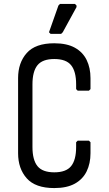

<svg xmlns="http://www.w3.org/2000/svg" viewBox="-20 -940 552 976"><path d="M256 16Q160 16 116 -33.5Q72 -83 72 -161V-543Q72 -621 116 -670.5Q160 -720 256 -720Q320 -720 360.5 -697.5Q401 -675 420.5 -635Q440 -595 440 -543V-487L432 -479H375L367 -487V-511Q367 -577 341.5 -608.5Q316 -640 256 -640Q196 -640 170.5 -608.5Q145 -577 145 -511V-193Q145 -127 170.5 -95.5Q196 -64 256 -64Q316 -64 341.5 -95.5Q367 -127 367 -193V-217L375 -225H432L440 -217V-161Q440 -109 420.5 -69Q401 -29 360.5 -6.5Q320 16 256 16ZM237 -768 229 -776 277 -912 285 -920H361L369 -912V-904L299 -776L291 -768Z"/></svg>

Font: Hasubi Mono
Style: Regular
Weight: 400
Designer: Eli Heuer
Foundry: Eli Heuer
Version: Version 1.000